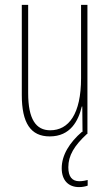

<svg xmlns="http://www.w3.org/2000/svg" viewBox="-20 -547 448 784"><path d="M259 136C259 88 283 48 335 0H337V-527H311V-228C311 -82 261 -15 185 -15C127 -15 95 -60 95 -167V-527H69V-159C69 -45 105 10 183 10C268 10 300 -54 314 -112H316L317 -8L315 -9C264 35 232 86 232 140C232 189 259 217 303 217C317 217 330 214 338 211V188C332 190 316 193 304 193C274 193 259 174 259 136Z"/></svg>

Font: Noto Sans Arabic UI XCn Th
Style: Regular
Weight: 100
Width: 2
Designer: Monotype Design Team, Nadine Chahine and Nizar Qandah
Foundry: Monotype Imaging Inc.
Version: Version 2.010